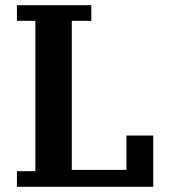

<svg xmlns="http://www.w3.org/2000/svg" viewBox="-20 -718 652 738"><path d="M45 -60H116V-638H45V-698H331V-638H256V-65H466V-197H569V0H45Z"/></svg>

Font: IBM Plex Serif SmBld
Style: Regular
Weight: 600
Designer: Mike Abbink, Paul van der Laan, Pieter van Rosmalen
Foundry: Bold Monday
Version: Version 3.001